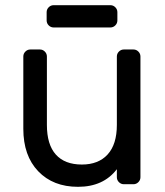

<svg xmlns="http://www.w3.org/2000/svg" viewBox="-20 -711 637 741"><path d="M97 -520H134Q145 -520 153 -512Q161 -504 161 -493V-229Q161 -153 195.5 -114.5Q230 -76 296 -76Q360 -76 395.5 -115Q431 -154 431 -229V-493Q431 -504 439 -512Q447 -520 458 -520H495Q506 -520 514 -512Q522 -504 522 -493V-27Q522 -16 514 -8Q506 0 495 0H458Q447 0 439 -8Q431 -16 431 -27V-58Q379 10 281 10Q185 10 127.5 -50Q70 -110 70 -214V-493Q70 -504 78 -512Q86 -520 97 -520ZM160 -632V-664Q160 -675 168 -683Q176 -691 187 -691H406Q417 -691 425 -683Q433 -675 433 -664V-632Q433 -621 425 -613Q417 -605 406 -605H187Q176 -605 168 -613Q160 -621 160 -632Z"/></svg>

Font: Contemporary
Style: Regular
Weight: 400
Designer: Victor Tran
Foundry: Victor Tran
Version: Version 1.100